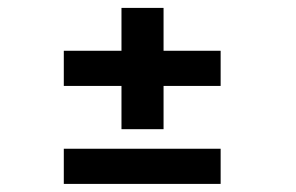

<svg xmlns="http://www.w3.org/2000/svg" viewBox="-20 -546 750 486"><path d="M287.5 -219V-328.5H141.5V-417.5H287.5V-526H394V-417.5H538.5V-328.5H394V-219ZM141.5 -169.5H538.5V-80.5H141.5Z"/></svg>

Font: League Mono SemiBold
Style: Regular
Weight: 600
Width: 6
Designer: Tyler Finck
Foundry: The League of Moveable Type / Tyler Finck
Version: Version 2.300;RELEASE